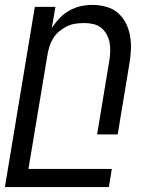

<svg xmlns="http://www.w3.org/2000/svg" viewBox="-24 -548 644 783"><path d="M-4 215 118 -520H202L187 -432Q200 -454 218 -473Q236 -492 258 -504.5Q280 -517 304 -522.5Q328 -528 352 -528Q381 -528 408.5 -520.5Q436 -513 456 -496Q476 -479 488.5 -455Q501 -431 506 -403.5Q511 -376 510 -347.5Q509 -319 504 -290L456 0H372L422 -302Q425 -321 425.5 -340Q426 -359 422.5 -376.5Q419 -394 410 -409.5Q401 -425 387.5 -435.5Q374 -446 356 -450Q338 -454 319 -454Q302 -454 284.5 -451.5Q267 -449 250 -441Q233 -433 218.5 -421Q204 -409 194 -393.5Q184 -378 178.5 -361Q173 -344 170 -327L92 141H432L420 215Z"/></svg>

Font: Iosevka Extended
Style: Italic
Weight: 400
Width: 7
Italic angle: -9°
Monospace: yes
Designer: Belleve Invis
Foundry: Belleve Invis
Version: Version 32.5.0; ttfautohint (v1.8.4)